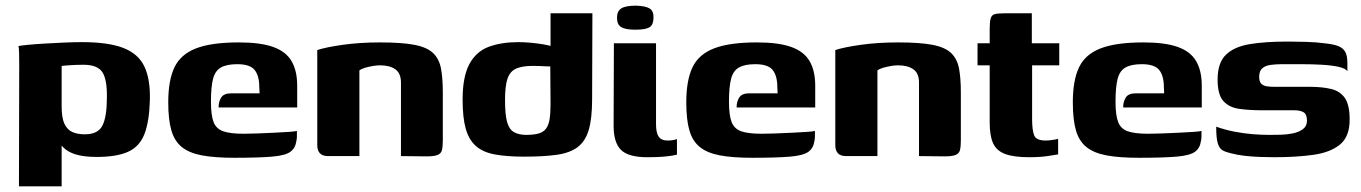

<svg xmlns="http://www.w3.org/2000/svg" viewBox="-20 -552 4813 679"><path d="M47 107 48 -323Q48 -347 47.5 -366Q47 -385 45 -389Q53 -391 79 -393.5Q105 -396 139 -398Q173 -400 207.5 -401.5Q242 -403 270 -403Q363 -403 416 -382.5Q469 -362 490.5 -317Q512 -272 510 -198Q508 -123 491 -78.5Q474 -34 433.5 -15.5Q393 3 322 3Q278 3 249 -5.5Q220 -14 203 -31.5Q186 -49 177 -74L198 -83V107ZM280 -77Q327 -77 342.5 -108.5Q358 -140 358 -207Q359 -272 341.5 -297.5Q324 -323 275 -323Q263 -323 249 -322.5Q235 -322 221.5 -321Q208 -320 198 -319V-176Q198 -135 208 -114Q218 -93 236 -85Q254 -77 280 -77Z M809 6Q739 6 694 -2.5Q649 -11 623 -32Q597 -53 586 -91Q575 -129 575 -190Q575 -268 597 -314Q619 -360 673.5 -381Q728 -402 825 -402Q901 -402 946 -386Q991 -370 1011 -336Q1031 -302 1031 -249V-172H753Q753 -193 762.5 -207.5Q772 -222 798 -222H898L897 -243Q897 -284 880.5 -304.5Q864 -325 819 -325Q782 -325 761.5 -313.5Q741 -302 733.5 -273.5Q726 -245 726 -192Q726 -144 735.5 -120Q745 -96 770 -87.5Q795 -79 841 -79Q858 -79 887 -80Q916 -81 946.5 -82.5Q977 -84 1000.5 -85.5Q1024 -87 1030 -89V-71Q1030 -57 1025.5 -41.5Q1021 -26 1008 -16Q990 -2 941.5 2Q893 6 809 6Z M1140 0Q1102 0 1102 -39V-375Q1132 -385 1192 -393.5Q1252 -402 1324 -402Q1401 -402 1445.5 -393.5Q1490 -385 1511.5 -364.5Q1533 -344 1539.5 -310Q1546 -276 1546 -225V-56Q1546 -34 1543 -21.5Q1540 -9 1527.5 -4Q1515 1 1489 1L1398 0V-260Q1398 -293 1378 -307Q1358 -321 1324 -321Q1312 -321 1298 -318.5Q1284 -316 1271.5 -312.5Q1259 -309 1251 -303V0Z M1616 -200Q1616 -281 1640 -325.5Q1664 -370 1708.5 -386.5Q1753 -403 1813 -403Q1833 -403 1855.5 -401Q1878 -399 1899.5 -395.5Q1921 -392 1937.5 -386.5Q1954 -381 1963 -374L1927 -360V-505H2075L2074 -201Q2074 -133 2062 -92.5Q2050 -52 2022.5 -31.5Q1995 -11 1948.5 -4.5Q1902 2 1834 2Q1771 2 1729 -6Q1687 -14 1662.5 -36Q1638 -58 1627 -97Q1616 -136 1616 -200ZM1841 -75Q1868 -75 1885 -80Q1902 -85 1911 -97Q1920 -109 1923.5 -130Q1927 -151 1927 -184L1926 -317Q1920 -317 1909.5 -317.5Q1899 -318 1887.5 -318.5Q1876 -319 1865 -319Q1827 -319 1805.5 -309.5Q1784 -300 1775 -274.5Q1766 -249 1766 -198Q1766 -146 1773.5 -120Q1781 -94 1798 -84.5Q1815 -75 1841 -75Z M2269 4Q2202 4 2176 -22Q2150 -48 2150 -107L2151 -399H2300V-113Q2300 -82 2309.5 -68.5Q2319 -55 2341 -55Q2354 -55 2363 -57Q2372 -59 2374 -60V-5Q2370 -4 2359 -2Q2348 0 2327 2Q2306 4 2269 4ZM2227 -447Q2192 -447 2177 -456Q2162 -465 2162 -489Q2162 -513 2177.5 -522.5Q2193 -532 2229 -532Q2263 -531 2277.5 -522Q2292 -513 2291 -489Q2291 -465 2277.5 -456Q2264 -447 2227 -447Z M2641 6Q2571 6 2526 -2.5Q2481 -11 2455 -32Q2429 -53 2418 -91Q2407 -129 2407 -190Q2407 -268 2429 -314Q2451 -360 2505.5 -381Q2560 -402 2657 -402Q2733 -402 2778 -386Q2823 -370 2843 -336Q2863 -302 2863 -249V-172H2585Q2585 -193 2594.5 -207.5Q2604 -222 2630 -222H2730L2729 -243Q2729 -284 2712.5 -304.5Q2696 -325 2651 -325Q2614 -325 2593.5 -313.5Q2573 -302 2565.5 -273.5Q2558 -245 2558 -192Q2558 -144 2567.5 -120Q2577 -96 2602 -87.5Q2627 -79 2673 -79Q2690 -79 2719 -80Q2748 -81 2778.5 -82.5Q2809 -84 2832.5 -85.5Q2856 -87 2862 -89V-71Q2862 -57 2857.5 -41.5Q2853 -26 2840 -16Q2822 -2 2773.5 2Q2725 6 2641 6Z M2972 0Q2934 0 2934 -39V-375Q2964 -385 3024 -393.5Q3084 -402 3156 -402Q3233 -402 3277.5 -393.5Q3322 -385 3343.5 -364.5Q3365 -344 3371.5 -310Q3378 -276 3378 -225V-56Q3378 -34 3375 -21.5Q3372 -9 3359.5 -4Q3347 1 3321 1L3230 0V-260Q3230 -293 3210 -307Q3190 -321 3156 -321Q3144 -321 3130 -318.5Q3116 -316 3103.5 -312.5Q3091 -309 3083 -303V0Z M3619 4Q3565 4 3534.5 -7.5Q3504 -19 3492 -45.5Q3480 -72 3480 -119V-321H3437V-399H3480V-450Q3480 -475 3483.5 -487Q3487 -499 3498 -502Q3509 -505 3533 -505H3629Q3629 -501 3629 -495Q3629 -489 3629 -480V-399H3726V-321H3630V-131Q3630 -91 3637.5 -73Q3645 -55 3678 -55Q3687 -55 3701.5 -57Q3716 -59 3722 -61V-6Q3715 -5 3687.5 -0.5Q3660 4 3619 4Z M4008 6Q3938 6 3893 -2.5Q3848 -11 3822 -32Q3796 -53 3785 -91Q3774 -129 3774 -190Q3774 -268 3796 -314Q3818 -360 3872.5 -381Q3927 -402 4024 -402Q4100 -402 4145 -386Q4190 -370 4210 -336Q4230 -302 4230 -249V-172H3952Q3952 -193 3961.5 -207.5Q3971 -222 3997 -222H4097L4096 -243Q4096 -284 4079.5 -304.5Q4063 -325 4018 -325Q3981 -325 3960.5 -313.5Q3940 -302 3932.5 -273.5Q3925 -245 3925 -192Q3925 -144 3934.5 -120Q3944 -96 3969 -87.5Q3994 -79 4040 -79Q4057 -79 4086 -80Q4115 -81 4145.5 -82.5Q4176 -84 4199.5 -85.5Q4223 -87 4229 -89V-71Q4229 -57 4224.5 -41.5Q4220 -26 4207 -16Q4189 -2 4140.5 2Q4092 6 4008 6Z M4486 4Q4462 4 4435 3Q4408 2 4381.5 -1Q4355 -4 4333 -10Q4315 -14 4303.5 -20.5Q4292 -27 4286.5 -45.5Q4281 -64 4281 -104Q4312 -93 4345 -86.5Q4378 -80 4409.5 -77.5Q4441 -75 4468 -75Q4487 -75 4509.5 -75.5Q4532 -76 4553 -80.5Q4574 -85 4588 -95.5Q4602 -106 4602 -125Q4602 -148 4590 -155Q4578 -162 4558 -162H4444Q4398 -162 4362.5 -167Q4327 -172 4306.5 -194.5Q4286 -217 4286 -271Q4286 -330 4315.5 -358.5Q4345 -387 4400 -396Q4455 -405 4532 -405Q4560 -405 4597.5 -404Q4635 -403 4663 -399Q4694 -396 4711.5 -389.5Q4729 -383 4737 -369.5Q4745 -356 4745 -328V-300Q4739 -310 4714.5 -315.5Q4690 -321 4655.5 -323Q4621 -325 4583.5 -325Q4546 -325 4514 -325Q4492 -325 4473.5 -322.5Q4455 -320 4444 -310.5Q4433 -301 4433 -280Q4433 -264 4440 -256.5Q4447 -249 4459 -247Q4471 -245 4486 -245H4613Q4655 -245 4687 -237.5Q4719 -230 4736 -205.5Q4753 -181 4753 -129Q4753 -69 4719 -41Q4685 -13 4625 -4.5Q4565 4 4486 4Z"/></svg>

Font: Genos Thin
Style: Bold
Weight: 700
Version: Version 1.010